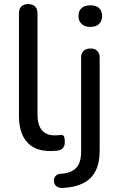

<svg xmlns="http://www.w3.org/2000/svg" viewBox="-20 -732 582 942"><path d="M226 9Q151 9 112 -35.5Q73 -80 73 -164V-666Q73 -689 85 -700.5Q97 -712 118 -712Q140 -712 152 -700.5Q164 -689 164 -666V-171Q164 -119 185.5 -93.5Q207 -68 247 -68Q256 -68 263 -68.5Q270 -69 277 -70Q288 -71 293 -64Q298 -57 298 -36Q298 -17 289.5 -6.5Q281 4 262 7Q253 8 244 8.5Q235 9 226 9ZM289 190Q273 191 262 185Q251 179 247 168.5Q243 158 245 147.5Q247 137 254.5 129.5Q262 122 275 121Q328 118 353 92.5Q378 67 378 13V-448Q378 -471 390 -482.5Q402 -494 424 -494Q445 -494 457 -482.5Q469 -471 469 -448V6Q469 68 448.5 107.5Q428 147 388 167Q348 187 289 190ZM423 -600Q396 -600 380.5 -614.5Q365 -629 365 -653Q365 -679 380.5 -692.5Q396 -706 423 -706Q451 -706 466 -692.5Q481 -679 481 -653Q481 -629 466 -614.5Q451 -600 423 -600Z"/></svg>

Font: Nunito ExtraLight Medium
Style: Regular
Weight: 500
Version: Version 3.602